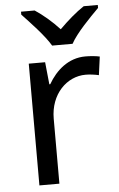

<svg xmlns="http://www.w3.org/2000/svg" viewBox="-54 -804 522 842"><g transform="rotate(-5 206.5 -383.0)"><path d="M194 -606H284C308 -651 371 -715 409 -753V-766H347C312 -743 274 -710 238 -674C205 -710 166 -743 131 -766H71V-753C107 -715 168 -651 194 -606ZM335 -546C260 -546 205 -497 171 -438H167L157 -536H85V0H173V-286C173 -394 246 -466 329 -466C347 -466 370 -463 387 -459L398 -540C380 -544 355 -546 335 -546Z"/></g></svg>

Font: Noto Sans Bengali
Style: Regular
Weight: 400
Designer: Jelle Bosma - Monotype Design Team
Foundry: Monotype Imaging Inc.
Version: Version 2.003